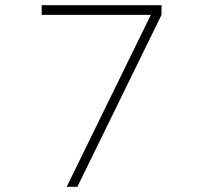

<svg xmlns="http://www.w3.org/2000/svg" viewBox="-20 -717 780 737"><path d="M236 0 559 -660H140V-697H600V-660L277 0Z"/></svg>

Font: Major Mono Display
Style: Regular
Weight: 400
Designer: Emre Parlak
Foundry: Emre Parlak
Version: Version 2.000; ttfautohint (v1.8) -l 8 -r 50 -G 200 -x 14 -D